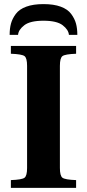

<svg xmlns="http://www.w3.org/2000/svg" viewBox="-20 -916 424 936"><path d="M27 -746Q27 -777 33.5 -801Q40 -825 57 -848Q74 -871 108 -883.5Q142 -896 192 -896Q242 -896 276 -883.5Q310 -871 327 -848Q344 -825 350.5 -801Q357 -777 357 -746H316Q314 -771 285.5 -793Q257 -815 192 -815Q127 -815 98.5 -793Q70 -771 68 -746ZM33 0V-38Q87 -40 99.5 -49.5Q112 -59 112 -97V-595Q112 -633 99.5 -642.5Q87 -652 33 -654V-692H351V-654Q297 -652 284.5 -642.5Q272 -633 272 -595V-97Q272 -59 284.5 -49.5Q297 -40 351 -38V0Z"/></svg>

Font: Heuristica
Style: Bold
Weight: 700
Version: Version 1.0.2